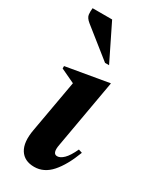

<svg xmlns="http://www.w3.org/2000/svg" viewBox="-186 -762 674 826"><g transform="rotate(30 150.5 -348.5)"><path d="M138 10Q89 10 67 -25Q45 -60 57 -126L103 -385L33 -418V-430L242 -466H245L185 -126Q176 -79 201 -79Q216 -79 233 -95.5Q250 -112 268 -151L286 -145Q258 -71 222 -30.5Q186 10 138 10ZM179 -530 36 -644Q16 -660 14.5 -676Q13 -692 15 -707H112L199 -530Z"/></g></svg>

Font: Spectral
Style: Bold Italic
Weight: 700
Italic angle: -10°
Designer: Jean-Baptiste Levee
Foundry: Production Type
Version: Version 2.001